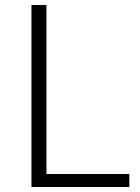

<svg xmlns="http://www.w3.org/2000/svg" viewBox="-20 -749 562 769"><path d="M106 0H498V-52H166V-729H106Z"/></svg>

Font: Noto Sans CJK JP Light
Style: Regular
Weight: 300
Designer: Ryoko NISHIZUKA (kana & ideographs); Paul D. Hunt (Latin, Greek & Cyrillic); Wenlong ZHANG (bopomofo); Sandoll Communica
Foundry: Adobe Systems Incorporated
Version: Version 1.004;PS 1.004;hotconv 1.0.82;makeotf.lib2.5.63406